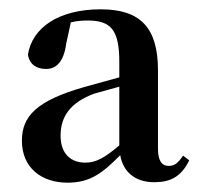

<svg xmlns="http://www.w3.org/2000/svg" viewBox="-20 -853 429 412"><path d="M125 -461C175 -461 201 -483 238 -520C244 -485 269 -462 311 -462C346 -462 369 -474 386 -509L373 -519C361 -502 354 -497 342 -497C328 -497 319 -507 319 -534V-702C319 -794 281 -833 196 -833C105 -833 49 -793 40 -736C43 -715 58 -705 79 -705C101 -705 117 -721 122 -759L132 -805C144 -808 156 -809 168 -809C218 -809 236 -789 236 -720V-687L160 -666C59 -637 27 -604 27 -551C27 -493 69 -461 125 -461ZM236 -541C203 -513 185 -504 163 -504C134 -504 110 -521 110 -562C110 -603 131 -633 182 -652L236 -667Z"/></svg>

Font: Source Han Serif CN
Style: Bold
Weight: 700
Designer: Ryoko NISHIZUKA 西塚涼子 (kana & ideographs); Frank Grießhammer (Latin, Greek & Cyrillic); Wenlong ZHANG 张文龙 (bopomofo); San
Foundry: Adobe
Version: Version 2.003;hotconv 1.1.1;makeotfexe 2.6.0